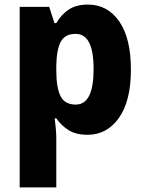

<svg xmlns="http://www.w3.org/2000/svg" viewBox="-20 -579 631 839"><path d="M364 -559Q450 -559 501 -485.5Q552 -412 552 -275Q552 -137 499.5 -63.5Q447 10 363 10Q312 10 279.5 -10.5Q247 -31 226 -62H219Q222 -38 224 -16Q226 6 226 26V240H66V-549H195L218 -478H226Q249 -517 281.5 -538Q314 -559 364 -559ZM310 -431Q264 -431 245.5 -396.5Q227 -362 226 -291V-270Q226 -196 244.5 -159Q263 -122 311 -122Q389 -122 389 -276Q389 -355 369.5 -393Q350 -431 310 -431Z"/></svg>

Font: Noto Sans Gujarati SemiCondensed ExtraBold
Style: Regular
Weight: 800
Width: 4
Designer: Jelle Bosma - Monotype Design Team, Universal Thirst
Foundry: Monotype Imaging Inc.
Version: Version 2.106; ttfautohint (v1.8.4.7-5d5b)